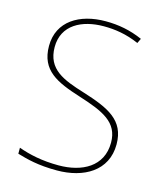

<svg xmlns="http://www.w3.org/2000/svg" viewBox="-110 -806 763 899"><g transform="rotate(15 271.5 -357.0)"><path d="M489 -180C489 -298 404 -335 277 -375C174 -407 91 -437 91 -546C91 -653 183 -699 289 -699C342 -699 398 -691 460 -664L471 -687C412 -713 354 -724 291 -724C165 -724 64 -664 64 -544C64 -425 147 -389 263 -352C386 -313 462 -280 462 -181C462 -65 365 -15 252 -15C171 -15 109 -29 56 -48V-19C104 -5 158 10 250 10C380 10 489 -51 489 -180Z"/></g></svg>

Font: Noto Sans Gurmukhi Thin
Style: Regular
Weight: 100
Designer: Jelle Bosma - Monotype Design Team
Foundry: Monotype Imaging Inc.
Version: Version 2.004